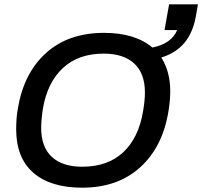

<svg xmlns="http://www.w3.org/2000/svg" viewBox="-20 -849 928 881"><path d="M356.9 12.2Q211.9 12.2 133.1 -56.2Q54.2 -124.5 54.2 -255.9Q54.2 -310.1 62 -351.1Q88.9 -513.7 191.4 -606Q293.9 -698.2 457 -698.2Q599.6 -698.2 679.2 -630.9Q766.6 -648.4 793 -710.9H734.9L755.9 -829.1H888.2L878.9 -774.9Q865.2 -699.2 826.4 -652.6Q787.6 -606 720.2 -585Q761.2 -520 761.2 -430.2Q761.2 -388.7 752.9 -337.9Q726.1 -174.3 623 -81.1Q520 12.2 356.9 12.2ZM356.9 -84Q474.1 -84 544.9 -149.9Q615.7 -215.8 636.2 -336.9Q645 -387.2 645 -424.8Q645 -512.2 595.9 -557.6Q546.9 -603 456.1 -603Q339.8 -603 268.6 -536.9Q197.3 -470.7 176.8 -350.1Q168.9 -296.9 168.9 -262.2Q168.9 -174.8 217.5 -129.4Q266.1 -84 356.9 -84Z"/></svg>

Font: Archivo Medium
Style: Italic
Weight: 500
Italic angle: -10°
Designer: Hector Gatti
Foundry: Omnibus-Type
Version: Version 2.001